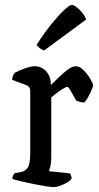

<svg xmlns="http://www.w3.org/2000/svg" viewBox="-20 -774 410 794"><path d="M202 0Q195 0 172 -3.5Q149 -7 121 -12.5Q93 -18 68 -24Q43 -30 31 -34Q31 -42 34.5 -48.5Q38 -55 41 -58L68 -63Q84 -66 94.5 -80.5Q105 -95 105 -143V-397Q105 -415 91 -421L30 -444Q31 -455 34.5 -462.5Q38 -470 41 -473Q57 -482 82.5 -491Q108 -500 123 -500Q152 -500 171 -479Q190 -458 190 -426V-422Q205 -436 223.5 -454.5Q242 -473 260.5 -486.5Q279 -500 294 -500Q310 -500 326.5 -483Q343 -466 354 -447Q365 -428 365 -421Q365 -417 359.5 -403.5Q354 -390 345.5 -374.5Q337 -359 329 -350Q319 -350 309.5 -353Q300 -356 295 -358Q283 -380 273 -397.5Q263 -415 258 -415Q253 -415 238 -405.5Q223 -396 209 -385Q195 -374 192 -371V-123Q192 -102 188.5 -87Q185 -72 182 -66L269 -57Q271 -55 273.5 -49Q276 -43 276 -35Q271 -27 257 -19Q243 -11 227.5 -5.5Q212 0 202 0ZM162 -565Q153 -568 144.5 -575Q136 -582 131 -588Q163 -638 193.5 -675.5Q224 -713 246.5 -733.5Q269 -754 277 -754Q284 -754 296.5 -744.5Q309 -735 320.5 -721Q332 -707 336 -693Z"/></svg>

Font: Texturina 72pt Medium
Style: Regular
Weight: 500
Designer: Guillermo Torres Carreño
Foundry: Omnibus-Type
Version: Version 1.002; ttfautohint (v1.8.3)